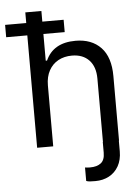

<svg xmlns="http://www.w3.org/2000/svg" viewBox="-103 -753 725 999"><g transform="rotate(-5 259.5 -254.0)"><path d="M411.1 0V-331.1Q411.1 -393.1 378.7 -427.5Q346.2 -461.9 289.1 -461.9Q249 -461.9 218 -445.1Q187 -428.2 169.2 -395.8Q151.4 -363.3 151.4 -318.4V0H67.4V-586.9H-43V-651.4H67.4V-707H151.4V-651.4H262.7V-586.9H151.4V-447.3H158.2Q198.2 -537.1 314.5 -537.1Q398.4 -537.1 446.8 -486.6Q495.1 -436 495.1 -336.9V0H494.1V55.7Q494.1 100.6 475.8 133.1Q457.5 165.5 425.8 182.4Q394 199.2 354.5 199.2Q336.9 199.2 325.9 198.5Q314.9 197.8 306.6 194.3V124Q320.3 126 333 126Q369.1 126 389.6 110.1Q410.2 94.2 410.2 55.7V0Z"/></g></svg>

Font: Pretendard JP
Style: Regular
Weight: 400
Designer: Base glyphs from Inter by Rasmus Andersson; Hangeul glyphs from Noto Sans CJK(Source Han Sans) by Jang Soo-young and Kan
Foundry: Kil Hyung-jin
Version: Version 1.309